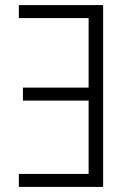

<svg xmlns="http://www.w3.org/2000/svg" viewBox="-20 -734 512 754"><path d="M385 0H54V-51H328V-339H70V-390H328V-663H54V-714H385Z"/></svg>

Font: Noto Sans UI NarrowLight
Style: Regular
Weight: 300
Width: 4
Designer: Monotype Design Team
Foundry: Monotype Imaging Inc.
Version: Version 1.001